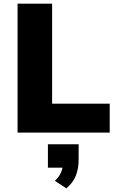

<svg xmlns="http://www.w3.org/2000/svg" viewBox="-20 -725 655 1050"><path d="M76 0V-705H265V-158H580V0ZM343 305 280 264Q303 243 313.5 218.5Q324 194 324 172L360 192H242V64H410V149Q410 196 395 235Q380 274 343 305Z"/></svg>

Font: Nunito Sans 9pt Black
Style: Regular
Weight: 900
Version: Version 3.101;gftools[0.9.27]